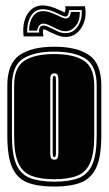

<svg xmlns="http://www.w3.org/2000/svg" viewBox="-20 -676 400 707"><path d="M180 11Q120 11 82 -3.5Q44 -18 25.5 -58Q7 -98 7 -176V-361Q7 -442 52 -473Q97 -504 180 -504Q263 -504 308 -473Q353 -442 353 -361V-176Q353 -98 334 -58Q315 -18 277 -3.5Q239 11 180 11ZM180 -7Q234 -7 268.5 -20Q303 -33 319.5 -69.5Q336 -106 336 -176V-361Q336 -433 295.5 -459.5Q255 -486 180 -486Q105 -486 64.5 -459.5Q24 -433 24 -361V-176Q24 -106 40.5 -69.5Q57 -33 92 -20Q127 -7 180 -7ZM180 -16Q129 -16 96 -28.5Q63 -41 47.5 -75.5Q32 -110 32 -176V-361Q32 -428 70 -452.5Q108 -477 180 -477Q251 -477 289 -452.5Q327 -428 327 -361V-176Q327 -110 311.5 -75.5Q296 -41 263.5 -28.5Q231 -16 180 -16ZM180 -88Q191 -88 193 -96.5Q195 -105 195 -112V-382Q195 -396 191.5 -401Q188 -406 180 -406Q173 -406 169 -401.5Q165 -397 165 -382V-112Q165 -102 167.5 -95Q170 -88 180 -88ZM180 -97Q174 -97 174 -112V-382Q174 -397 180 -397Q186 -397 186 -382V-112Q186 -97 180 -97ZM222 -540Q205 -540 190.5 -546.5Q176 -553 166 -557Q156 -562 150.5 -565Q145 -568 140 -568Q139 -568 138 -563.5Q137 -559 140 -542H67Q61 -592 81 -624Q101 -656 138 -656Q164 -656 201 -638Q211 -633 218 -630Q219 -632 220.5 -637Q222 -642 220 -653H293Q301 -607 279.5 -573.5Q258 -540 222 -540ZM222 -554Q249 -554 266 -578.5Q283 -603 281 -639H235Q232 -615 222 -615Q215 -615 195 -625Q162 -642 138 -642Q110 -642 94.5 -618Q79 -594 80 -556H124Q122 -582 140 -582Q147 -582 155 -578.5Q163 -575 173 -570Q183 -565 195 -559.5Q207 -554 222 -554ZM222 -561Q209 -561 197.5 -566Q186 -571 176 -576Q166 -581 157 -585Q148 -589 140 -589Q130 -589 124 -581.5Q118 -574 117 -563H87Q87 -595 101 -615Q115 -635 138 -635Q152 -635 166 -630Q180 -625 192 -619Q201 -615 209 -611.5Q217 -608 222 -608Q231 -608 235.5 -615Q240 -622 241 -632H274Q274 -597 257.5 -579Q241 -561 222 -561Z"/></svg>

Font: Alumni Sans Collegiate One
Style: Regular
Weight: 400
Designer: Robert E. Leuschke
Foundry: Robert E. Leuschke
Version: Version 1.100